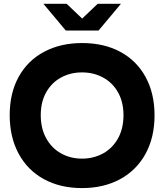

<svg xmlns="http://www.w3.org/2000/svg" viewBox="-20 -965 852 996"><path d="M30.3 -367.7Q30.3 -481.9 76.9 -566.4Q123.5 -650.9 208.7 -696.3Q293.9 -741.7 406.2 -741.7Q520 -741.7 604.7 -695.8Q689.5 -649.9 735.6 -564.9Q781.7 -480 781.7 -366.7Q781.7 -252.4 734.9 -167Q688 -81.5 602.8 -35.4Q517.6 10.7 405.3 10.7Q292 10.7 207 -36.1Q122.1 -83 76.2 -168.7Q30.3 -254.4 30.3 -367.7ZM405.3 -142.1Q465.8 -142.1 514.9 -169.2Q564 -196.3 592.3 -247.3Q620.6 -298.3 620.6 -367.7Q620.6 -435.5 592.3 -485.8Q564 -536.1 514.9 -562.7Q465.8 -589.4 405.3 -589.4Q345.7 -589.4 296.9 -563Q248 -536.6 219.7 -486.3Q191.4 -436 191.4 -367.7Q191.4 -298.8 219.7 -247.6Q248 -196.3 296.9 -169.2Q345.7 -142.1 405.3 -142.1ZM205.1 -945.3H325.7L406.2 -868.7L486.8 -945.3H607.4L491.2 -806.6H321.3Z"/></svg>

Font: Glacial Indifference
Style: Bold
Weight: 700
Designer: Alfredo Marco Pradil
Foundry: Alfredo Marco Pradil
Version: Version 1.312